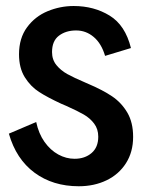

<svg xmlns="http://www.w3.org/2000/svg" viewBox="-20 -614 490 645"><path d="M9.8 -165 101.6 -204.1Q109.9 -165 129.6 -137.2Q149.4 -109.4 175.8 -95Q202.1 -80.6 230.5 -80.6Q265.1 -80.6 287.6 -99.9Q310.1 -119.1 310.1 -154.8Q310.1 -180.7 296.1 -199Q282.2 -217.3 261.5 -229.2Q240.7 -241.2 202.6 -258.3L185.5 -265.6Q140.1 -286.6 111.6 -304.9Q83 -323.2 63.5 -354.2Q43.9 -385.3 43.9 -431.6Q43.9 -485.8 71 -522.5Q98.1 -559.1 140.1 -576.4Q182.1 -593.8 227.5 -593.8Q295.9 -593.8 348.4 -561.5Q400.9 -529.3 419.9 -452.6L333 -426.3Q320.8 -467.8 294.9 -489.7Q269 -511.7 235.8 -511.7Q201.2 -511.7 178 -494.1Q154.8 -476.6 154.8 -439Q154.8 -413.6 169.4 -395.5Q184.1 -377.4 206.1 -365.2Q228 -353 267.1 -336.4L278.3 -331.5Q325.2 -311.5 356.7 -290.3Q388.2 -269 407.7 -235.8Q427.2 -202.6 427.2 -154.3Q427.2 -103.5 403.3 -65.9Q379.4 -28.3 337.9 -8.3Q296.4 11.7 244.6 11.7Q157.7 11.7 95.9 -33.9Q34.2 -79.6 9.8 -165Z"/></svg>

Font: Decalotype Medium
Style: Regular
Weight: 500
Designer: Alfredo Marco Pradil
Foundry: Alfredo Marco Pradil
Version: Version 1.0